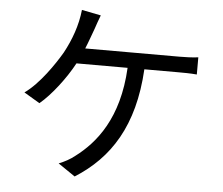

<svg xmlns="http://www.w3.org/2000/svg" viewBox="-56 -856 1112 958"><g transform="rotate(5 500.0 -376.5)"><path d="M821 -602H349C364 -638 376 -674 387 -703C394 -724 403 -750 412 -773L316 -792C308 -715 281 -640 244 -572C210 -514 139 -408 66 -357L145 -310C203 -358 272 -449 312 -524H568C555 -270 447 -140 348 -65C325 -46 295 -30 267 -19L352 39C525 -70 636 -239 652 -524H821C844 -524 883 -524 915 -521V-607C886 -603 846 -602 821 -602Z"/></g></svg>

Font: Spoqa Han Sans Neo
Style: Regular
Weight: 400
Designer: [Spoqa Han Sans Neo] Dong-huui Kim ___ Younghwa Kang ___ Yujin Lee ___ [Noto Sans] Ryoko NISHIZUKA ____ (kana & ideograp
Foundry: Spoqa (http://www.spoqa-han-sans.com)
Version: Version 1.100;hotconv 1.0.109;makeotfexe 2.5.65596